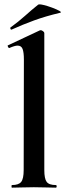

<svg xmlns="http://www.w3.org/2000/svg" viewBox="-20 -864 308 884"><path d="M35 0Q33 0 33 -6Q33 -12 35 -12Q66 -12 77.5 -26.5Q89 -41 89 -81L90 -589Q90 -623 84 -638.5Q78 -654 61 -654Q48 -654 23 -643Q20 -642 17 -648Q14 -654 16 -655L163 -724Q165 -725 167 -725Q172 -725 178 -720.5Q184 -716 184 -712V-81Q184 -41 195 -26.5Q206 -12 237 -12Q241 -12 241 -6Q241 0 237 0Q218 0 191.5 -1Q165 -2 136 -2Q107 -2 81 -1Q55 0 35 0ZM34 -728Q30 -726 28 -731.5Q26 -737 29 -738Q65 -764 95 -791Q125 -818 155 -842Q159 -846 178.5 -841.5Q198 -837 219.5 -829Q241 -821 253.5 -814Q266 -807 256 -805Q189 -789 137 -770Q85 -751 34 -728Z"/></svg>

Font: Cormorant Infant Light
Style: Bold
Weight: 700
Version: Version 4.001